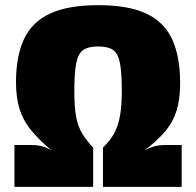

<svg xmlns="http://www.w3.org/2000/svg" viewBox="-20 -724 760 744"><path d="M361 -704Q478 -704 547.5 -671Q617 -638 647.5 -571Q678 -504 678 -401Q678 -340 664.5 -296Q651 -252 621 -216Q591 -180 541 -142Q563 -153 580 -157.5Q597 -162 616 -162H684V0H379V-152Q408 -180 423.5 -209.5Q439 -239 445.5 -278Q452 -317 452 -372Q452 -444 444.5 -481Q437 -518 417.5 -531Q398 -544 360 -544Q323 -544 303 -530.5Q283 -517 275.5 -480Q268 -443 268 -370Q268 -309 275 -271.5Q282 -234 298 -207.5Q314 -181 341 -152V0H36V-162H104Q123 -162 140 -158Q157 -154 179 -142Q130 -183 100 -220Q70 -257 56 -301Q42 -345 42 -405Q42 -506 73 -572.5Q104 -639 174 -671.5Q244 -704 361 -704Z"/></svg>

Font: Exo 2 Black
Style: Regular
Weight: 900
Designer: Natanael Gama
Foundry: Natanael Gama
Version: Version 2.010